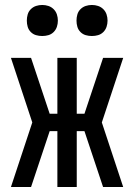

<svg xmlns="http://www.w3.org/2000/svg" viewBox="-20 -753 540 773"><path d="M476 0H395L320 -225H289V0H211V-225H180L105 0H24L110 -260L24 -520H105L180 -295H211V-520H289V-295H320L395 -520H476L390 -260ZM350 -608Q337 -608 325 -611.5Q313 -615 304 -624Q295 -633 291.5 -645Q288 -657 288 -670Q288 -683 291.5 -695Q295 -707 304 -716Q313 -725 325 -729Q337 -733 350 -733Q363 -733 375 -729Q387 -725 396 -716Q405 -707 409 -695Q413 -683 413 -670Q413 -657 409 -645Q405 -633 396 -624Q387 -615 375 -611.5Q363 -608 350 -608ZM150 -608Q137 -608 125 -611.5Q113 -615 104 -624Q95 -633 91.5 -645Q88 -657 88 -670Q88 -683 91.5 -695Q95 -707 104 -716Q113 -725 125 -729Q137 -733 150 -733Q163 -733 175 -729Q187 -725 196 -716Q205 -707 209 -695Q213 -683 213 -670Q213 -657 209 -645Q205 -633 196 -624Q187 -615 175 -611.5Q163 -608 150 -608Z"/></svg>

Font: Iosevka Term SS14
Style: Regular
Weight: 400
Monospace: yes
Designer: Belleve Invis
Foundry: Belleve Invis
Version: Version 24.1.1; ttfautohint (v1.8.4)